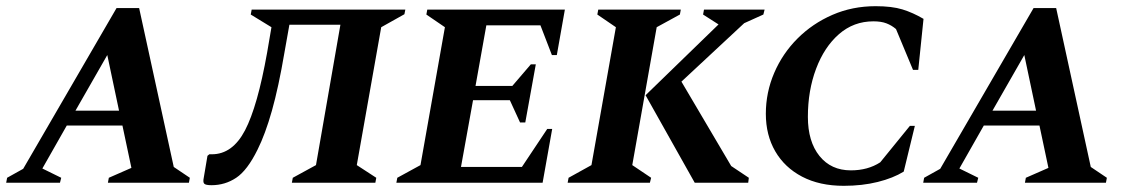

<svg xmlns="http://www.w3.org/2000/svg" viewBox="-53 -591 3673 621"><path d="M-33 0 -30 -16 22 -45 324 -565H397L509 -51L561 -16L558 0H296L299 -16L372 -48L343 -185H163L84 -46L145 -16L141 0ZM191 -233H332L294 -413Z M891 0 894 -16 969 -57 1048 -511H883L867 -421Q848 -309 826.5 -233Q805 -157 780 -107Q747 -40 711 -16Q675 8 631 8Q612 8 607.5 3Q603 -2 606 -16L618 -87L624 -92H632Q699 -92 739.5 -169.5Q780 -247 811 -421L825 -503L758 -544L761 -560H1258L1255 -545L1180 -503L1101 -57L1164 -16L1161 0Z M1229 0 1232 -16 1307 -57 1386 -503 1326 -544 1329 -560H1774L1748 -413H1732L1695 -509H1520L1485 -313H1604L1664 -383H1680L1646 -195H1629L1596 -267H1477L1438 -51H1635L1717 -174H1733L1702 0Z M1783 0 1786 -16 1860 -57 1939 -503 1879 -544 1882 -560H2149L2146 -544L2071 -503L1992 -57L2053 -16L2049 0ZM2194 0 2035 -283 2271 -512 2221 -544 2224 -560H2420L2416 -544L2354 -516L2151 -327L2312 -54L2369 -16L2367 0Z M2676 10Q2598 10 2541.5 -19.5Q2485 -49 2454.5 -101.5Q2424 -154 2424 -223Q2424 -292 2451 -355Q2478 -418 2526.5 -466.5Q2575 -515 2639.5 -543Q2704 -571 2779 -571Q2832 -571 2866 -560.5Q2900 -550 2934 -530L2917 -365H2900L2845 -497Q2831 -509 2814 -515.5Q2797 -522 2772 -522Q2708 -522 2660.5 -480.5Q2613 -439 2586.5 -368.5Q2560 -298 2560 -213Q2560 -133 2597.5 -86.5Q2635 -40 2699 -40Q2754 -40 2794 -66L2890 -184H2906L2870 -36Q2836 -15 2786 -2.5Q2736 10 2676 10Z M2933 0 2936 -16 2988 -45 3290 -565H3363L3475 -51L3527 -16L3524 0H3262L3265 -16L3338 -48L3309 -185H3129L3050 -46L3111 -16L3107 0ZM3157 -233H3298L3260 -413Z"/></svg>

Font: Spectral SC
Style: Bold Italic
Weight: 700
Italic angle: -10°
Designer: Jean-Baptiste Levee
Foundry: Production Type
Version: Version 2.001